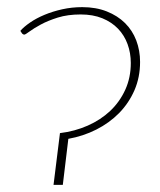

<svg xmlns="http://www.w3.org/2000/svg" viewBox="-20 -518 449 538"><path d="M372.5 -344.5Q372.5 -301.5 356.8 -265.2Q341 -229 313.8 -201.2Q286.5 -173.5 250 -155Q213.5 -136.5 171.5 -129L156 0H130L148 -145Q189.5 -150 225.8 -166Q262 -182 288.8 -207.2Q315.5 -232.5 331 -266.5Q346.5 -300.5 346.5 -341.5Q346.5 -369.5 337.5 -394.2Q328.5 -419 310.8 -437.5Q293 -456 266.8 -466.8Q240.5 -477.5 206 -477.5Q170 -477.5 142 -468.8Q114 -460 94.2 -449.2Q74.5 -438.5 62.8 -429.8Q51 -421 48 -421Q45 -421 42 -424L37 -431.5Q47 -443 64.5 -455Q82 -467 104.8 -476.5Q127.5 -486 154.5 -492Q181.5 -498 210.5 -498Q249 -498 279.2 -486Q309.5 -474 330.2 -453.5Q351 -433 361.8 -404.8Q372.5 -376.5 372.5 -344.5Z"/></svg>

Font: Lato Thin
Style: Italic
Weight: 200
Italic angle: -7°
Designer: Lukasz Dziedzic
Foundry: tyPoland Lukasz Dziedzic
Version: Version 2.007; 2014-02-27